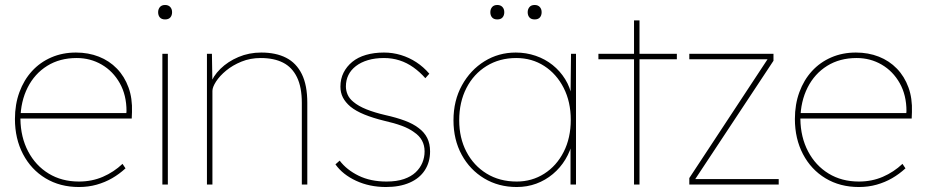

<svg xmlns="http://www.w3.org/2000/svg" viewBox="-20 -741 3717 771"><path d="M297 10Q221 10 163 -25Q105 -60 72.5 -122Q40 -184 40 -263Q40 -322 58 -371Q76 -420 108.5 -455.5Q141 -491 186 -510.5Q231 -530 285 -530Q335 -530 377 -513.5Q419 -497 449.5 -465.5Q480 -434 496 -390Q512 -346 510 -291L509 -265H52V-287H498L486 -270L488 -295Q488 -359 461 -407Q434 -455 388.5 -481.5Q343 -508 288 -508Q220 -508 169.5 -476.5Q119 -445 91 -389.5Q63 -334 62 -263Q63 -190 93 -133Q123 -76 175.5 -44Q228 -12 297 -12Q349 -12 393 -31Q437 -50 472 -83L484 -65Q459 -42 430.5 -25.5Q402 -9 368.5 0.5Q335 10 297 10Z M632 0V-525H654V0ZM643 -663Q629 -663 622 -671Q615 -679 615 -692Q615 -704 622 -712.5Q629 -721 643 -721Q656 -721 663.5 -713Q671 -705 671 -692Q671 -679 664 -671Q657 -663 643 -663Z M811 0V-525H831L833 -404L824 -401Q835 -435 865 -464.5Q895 -494 937.5 -512Q980 -530 1029 -530Q1088 -530 1129 -509Q1170 -488 1192 -443.5Q1214 -399 1214 -328V0H1192V-328Q1192 -391 1172.5 -431Q1153 -471 1116.5 -489.5Q1080 -508 1027 -508Q985 -508 949.5 -493.5Q914 -479 888 -457.5Q862 -436 847.5 -413.5Q833 -391 833 -376V0H822Q820 0 817.5 0Q815 0 811 0Z M1530 10Q1464 10 1410 -15Q1356 -40 1327 -81L1344 -96Q1372 -59 1420 -35.5Q1468 -12 1532 -12Q1573 -12 1602 -22Q1631 -32 1649 -49Q1667 -66 1676 -87.5Q1685 -109 1685 -133Q1685 -182 1643 -210Q1623 -225 1593 -236Q1563 -247 1523 -256Q1478 -267 1443.5 -281Q1409 -295 1387 -313Q1367 -330 1357 -349.5Q1347 -369 1347 -393Q1347 -424 1359.5 -449Q1372 -474 1394.5 -492.5Q1417 -511 1449.5 -520.5Q1482 -530 1522 -530Q1557 -530 1590 -520Q1623 -510 1652 -491Q1681 -472 1704 -445L1688 -427Q1666 -452 1640 -470.5Q1614 -489 1584.5 -498.5Q1555 -508 1522 -508Q1486 -508 1457.5 -499.5Q1429 -491 1409 -475.5Q1389 -460 1379 -439.5Q1369 -419 1369 -394Q1369 -377 1376 -361Q1383 -345 1399 -332Q1419 -315 1451.5 -302Q1484 -289 1527 -279Q1572 -269 1605.5 -256.5Q1639 -244 1661 -227Q1684 -210 1695.5 -187Q1707 -164 1707 -133Q1707 -90 1686 -57.5Q1665 -25 1625 -7.5Q1585 10 1530 10Z M2055 10Q1982 10 1924.5 -24.5Q1867 -59 1834 -119.5Q1801 -180 1801 -258Q1801 -337 1835 -398.5Q1869 -460 1925.5 -495Q1982 -530 2051 -530Q2093 -530 2131 -517Q2169 -504 2199 -480Q2229 -456 2249.5 -423Q2270 -390 2277 -350L2271 -353L2273 -525H2293V0H2271V-172L2280 -175Q2271 -135 2250.5 -101Q2230 -67 2200 -42Q2170 -17 2133.5 -3.5Q2097 10 2055 10ZM2055 -12Q2116 -12 2165.5 -43.5Q2215 -75 2243.5 -131Q2272 -187 2272 -260Q2272 -332 2243.5 -388Q2215 -444 2165.5 -476Q2116 -508 2053 -508Q1986 -508 1934 -476Q1882 -444 1853 -387.5Q1824 -331 1824 -258Q1824 -187 1853 -131.5Q1882 -76 1934 -44Q1986 -12 2055 -12ZM2127 -663Q2113 -663 2106 -671Q2099 -679 2099 -692Q2099 -704 2106 -712.5Q2113 -721 2127 -721Q2140 -721 2147.5 -713Q2155 -705 2155 -692Q2155 -679 2148 -671Q2141 -663 2127 -663ZM1977 -663Q1963 -663 1956 -671Q1949 -679 1949 -692Q1949 -704 1956 -712.5Q1963 -721 1977 -721Q1990 -721 1997.5 -713Q2005 -705 2005 -692Q2005 -679 1998 -671Q1991 -663 1977 -663Z M2526 0V-659H2548V0ZM2383 -503V-525H2698V-503Z M2748 0V-26L3074 -521L3072 -503H2748V-525H3086V-497L2764 -10L2760 -22H3107V0Z M3429 10Q3353 10 3295 -25Q3237 -60 3204.5 -122Q3172 -184 3172 -263Q3172 -322 3190 -371Q3208 -420 3240.5 -455.5Q3273 -491 3318 -510.5Q3363 -530 3417 -530Q3467 -530 3509 -513.5Q3551 -497 3581.5 -465.5Q3612 -434 3628 -390Q3644 -346 3642 -291L3641 -265H3184V-287H3630L3618 -270L3620 -295Q3620 -359 3593 -407Q3566 -455 3520.5 -481.5Q3475 -508 3420 -508Q3352 -508 3301.5 -476.5Q3251 -445 3223 -389.5Q3195 -334 3194 -263Q3195 -190 3225 -133Q3255 -76 3307.5 -44Q3360 -12 3429 -12Q3481 -12 3525 -31Q3569 -50 3604 -83L3616 -65Q3591 -42 3562.5 -25.5Q3534 -9 3500.5 0.5Q3467 10 3429 10Z"/></svg>

Font: Lexend Deca Thin
Style: Regular
Weight: 250
Designer: Bonnie Shaver-Troup, Thomas Jockin
Foundry: Lexend
Version: Version 1.007